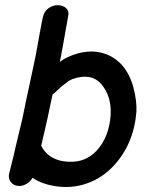

<svg xmlns="http://www.w3.org/2000/svg" viewBox="-20 -736 601 760"><path d="M54 0Q69 1 84.5 -8Q100 -17 109 -32Q145 -8 193 0Q263 12 324 -10Q385 -31 431 -81Q510 -167 520 -294Q522 -336 508.5 -388Q495 -440 465 -476Q429 -517 376.5 -528.5Q324 -540 260 -515Q233 -504 217 -491Q224 -525 249 -667Q255 -691 242.5 -703Q230 -715 210 -715.5Q190 -716 172 -703.5Q154 -691 149 -665Q148 -660 144.5 -643Q141 -626 137.5 -605.5Q134 -585 130.5 -567Q127 -549 126 -542Q121 -513 112 -472Q103 -431 96 -397Q90 -371 82.5 -334.5Q75 -298 69 -268Q63 -241 52.5 -199Q42 -157 35 -124Q28 -97 17 -52Q11 -32 22 -16.5Q33 -1 54 0ZM229 -98Q168 -109 144 -158L143 -159Q167 -258 188 -362Q196 -368 208.5 -379.5Q221 -391 226 -396L240 -406Q247 -413 253.5 -416.5Q260 -420 267 -423Q341 -449 381 -403Q422 -355 418 -281Q412 -193 362 -139Q312 -85 229 -98Z"/></svg>

Font: Balsamiq Sans
Style: Italic
Weight: 400
Italic angle: -12°
Designer: Michael Angeles
Foundry: Balsamiq SRL
Version: Version 1.020; ttfautohint (v1.8.4.7-5d5b);gftools[0.9.26]